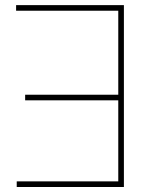

<svg xmlns="http://www.w3.org/2000/svg" viewBox="-20 -748 604 768"><path d="M475.6 -727.5V0H46.9V-22.5H453.1V-346.7H80.6V-369.1H453.1V-705.1H44.4V-727.5Z"/></svg>

Font: Inter 28pt Thin
Style: Regular
Weight: 250
Designer: Rasmus Andersson
Foundry: rsms
Version: Version 4.001;git-66647c0bb